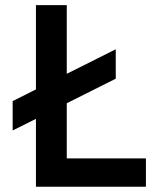

<svg xmlns="http://www.w3.org/2000/svg" viewBox="-20 -713 626 733"><path d="M28.3 -214.8 117.2 -259.3V0H537.1V-108.4H234.9V-318.8L421.9 -412.6V-524.9L234.9 -431.2V-693.4H117.2V-371.6L28.3 -327.1Z"/></svg>

Font: Cascadia Mono SemiBold
Style: Regular
Weight: 600
Monospace: yes
Designer: Aaron Bell
Foundry: Saja Typeworks
Version: Version 2404.023